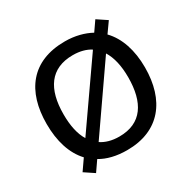

<svg xmlns="http://www.w3.org/2000/svg" viewBox="-170 -919 1126 1125"><g transform="rotate(-30 392.5 -356.5)"><path d="M725 -358C725 -475 693 -571 631 -635L680 -704L614 -748L569 -683C521 -709 462 -725 394 -725C167 -725 60 -579 60 -359C60 -242 90 -146 151 -81L101 -9L167 35L214 -33C261 -5 321 10 393 10C613 10 725 -137 725 -358ZM174 -358C174 -529 242 -632 394 -632C442 -632 482 -621 513 -601L215 -174C187 -220 174 -282 174 -358ZM611 -358C611 -187 545 -82 393 -82C343 -82 302 -94 271 -115L568 -543C597 -497 611 -434 611 -358Z"/></g></svg>

Font: Noto Sans Hanifi Rohingya Medium
Style: Regular
Weight: 500
Designer: Monotype Design Team and DaltonMaag
Foundry: Google LLC
Version: Version 2.102